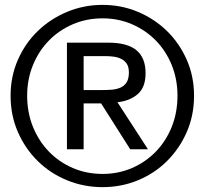

<svg xmlns="http://www.w3.org/2000/svg" viewBox="-20 -751 840 787"><path d="M393.6 -381.8Q416.5 -381.8 437 -383.3Q457.5 -384.8 473.6 -391.8Q489.7 -398.9 499 -413.6Q508.3 -428.2 508.3 -454.1Q508.3 -476.1 500 -489Q491.7 -502 478 -509Q464.4 -516.1 447 -518.6Q429.7 -521 412.6 -521H322.8V-381.8ZM423.3 -576.2Q501.5 -576.2 539.1 -545.2Q576.7 -514.2 576.7 -451.2Q576.7 -392.1 543.7 -364.5Q510.7 -336.9 461.4 -332L586.4 -139.2H513.7L394.5 -327.1H322.8V-139.2H254.4V-576.2ZM91.3 -358.9Q91.3 -290 115 -231.4Q138.7 -172.9 180.2 -129.9Q221.7 -86.9 278.1 -62.5Q334.5 -38.1 400.4 -38.1Q465.3 -38.1 521.5 -62.5Q577.6 -86.9 619.1 -129.9Q660.6 -172.9 684.1 -231.4Q707.5 -290 707.5 -358.9Q707.5 -425.8 684.1 -483.9Q660.6 -542 619.1 -584.5Q577.6 -627 521.5 -651.4Q465.3 -675.8 400.4 -675.8Q334.5 -675.8 278.1 -651.4Q221.7 -627 180.2 -584.5Q138.7 -542 115 -483.9Q91.3 -425.8 91.3 -358.9ZM23.4 -358.9Q23.4 -438 53.5 -506.1Q83.5 -574.2 135 -624Q186.5 -673.8 255.1 -702.4Q323.7 -731 400.4 -731Q477.5 -731 545.4 -702.4Q613.3 -673.8 664.3 -624Q715.3 -574.2 745.4 -506.1Q775.4 -438 775.4 -358.9Q775.4 -277.8 745.4 -209.5Q715.3 -141.1 664.3 -90.6Q613.3 -40 545.4 -12Q477.5 16.1 400.4 16.1Q323.7 16.1 255.1 -12Q186.5 -40 135 -90.6Q83.5 -141.1 53.5 -209.5Q23.4 -277.8 23.4 -358.9Z"/></svg>

Font: XB Khoramshahr
Style: Italic
Weight: 400
Italic angle: -12°
Designer: Behnam
Foundry: Irmug
Version: Version 8.005 2009